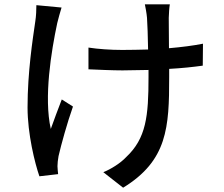

<svg xmlns="http://www.w3.org/2000/svg" viewBox="-20 -806 1040 892"><path d="M266 -771 149 -782C149 -761 148 -732 144 -707C132 -624 108 -471 108 -307C108 -183 142 -48 163 13L250 3C249 -9 247 -24 247 -34C247 -45 249 -66 252 -81C264 -133 292 -235 319 -311L267 -344C250 -300 229 -244 216 -207C183 -353 218 -568 246 -699C251 -718 259 -750 266 -771ZM391 -585V-484C437 -482 503 -479 549 -479L670 -481V-448C670 -266 659 -163 566 -76C540 -48 495 -20 460 -6L552 66C758 -60 766 -215 766 -447V-486C824 -489 879 -495 922 -501L923 -603C878 -594 823 -587 765 -582L764 -723C765 -746 766 -768 769 -786H653C656 -771 661 -746 663 -723C665 -696 667 -636 668 -576C627 -575 586 -574 548 -574C494 -574 436 -578 391 -585Z"/></svg>

Font: Noto Sans JP Medium
Style: Regular
Weight: 500
Designer: Ryoko NISHIZUKA 西塚涼子 (kana, bopomofo & ideographs); Paul D. Hunt (Latin, Greek & Cyrillic); Sandoll Communications 산돌커뮤니
Foundry: Adobe
Version: Version 2.004;hotconv 1.0.118;makeotfexe 2.5.65603